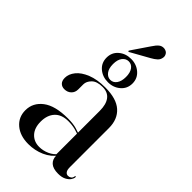

<svg xmlns="http://www.w3.org/2000/svg" viewBox="-243 -849 926 926"><g transform="rotate(45 220.0 -386.0)"><path d="M287.5 -47V-51L283.5 -48V-348Q283.5 -392.5 265.5 -416Q247.5 -439.5 212 -439.5Q173.5 -439.5 155.2 -421.2Q137 -403 137 -382.5V-348Q137 -327 123.2 -314Q109.5 -301 88.5 -301Q72 -301 61.8 -311.2Q51.5 -321.5 51.5 -341.5Q51.5 -367.5 71 -391.8Q90.5 -416 129 -431.5Q167.5 -447 223 -447Q299 -447 336.2 -413.8Q373.5 -380.5 373.5 -321V-55Q373.5 -35 380 -26.5Q386.5 -18 396.5 -18Q406 -18 413 -23.2Q420 -28.5 421.5 -39.5Q422 -41.5 422.8 -42.2Q423.5 -43 424.5 -43Q426 -43 426.5 -42Q427 -41 427 -39Q427 -30.5 419.8 -19.5Q412.5 -8.5 396.8 0Q381 8.5 355.5 8.5Q321 8.5 304.2 -6.5Q287.5 -21.5 287.5 -47ZM27.5 -96.5Q27.5 -148 70.8 -181Q114 -214 201.5 -214Q236.5 -214 260 -207.2Q283.5 -200.5 303.5 -191L300 -186Q280.5 -195 259.2 -200.5Q238 -206 212 -206Q166.5 -206 142.5 -180.2Q118.5 -154.5 118.5 -110Q118.5 -67 141 -42.8Q163.5 -18.5 199.5 -18.5Q225.5 -18.5 250.5 -29.5Q275.5 -40.5 292.5 -62.5L297 -58Q274.5 -25.5 235.8 -8.2Q197 9 153 9Q96.5 9 62 -20.2Q27.5 -49.5 27.5 -96.5ZM213.5 -473.5Q176.5 -473.5 150.8 -495.5Q125 -517.5 125 -553Q125 -588.5 150.8 -610.5Q176.5 -632.5 213.5 -632.5Q250.5 -632.5 276.2 -610.2Q302 -588 302 -553Q302 -518 276.2 -495.8Q250.5 -473.5 213.5 -473.5ZM213.5 -616Q195 -616 182 -599.8Q169 -583.5 169 -553Q169 -523 182 -506.2Q195 -489.5 213.5 -489.5Q233 -489.5 245.2 -506.5Q257.5 -523.5 257.5 -553Q257.5 -583 245.2 -599.5Q233 -616 213.5 -616ZM238 -742.5Q251.5 -763.5 263.2 -773Q275 -782.5 291 -781Q307 -778.5 313.5 -768.2Q320 -758 318.5 -747.5Q316.5 -731 305.2 -720.8Q294 -710.5 276.5 -701L183.5 -649Q181.5 -648 180 -648Q178.5 -648 177.5 -648.5Q176.5 -650 177 -651.8Q177.5 -653.5 178.5 -655Z"/></g></svg>

Font: Fraunces 96pt
Style: Regular
Weight: 400
Version: Version 1.000;[b76b70a41]